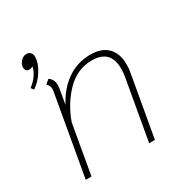

<svg xmlns="http://www.w3.org/2000/svg" viewBox="-148 -747 836 868"><g transform="rotate(-30 270.0 -313.5)"><path d="M134 -596Q134 -566 111.5 -529Q89 -492 56 -470L45 -484Q66 -499 81.5 -520Q97 -541 102 -565Q92 -559 82 -559Q73 -559 67.5 -565Q62 -571 62 -581Q62 -598 75.5 -612.5Q89 -627 105 -627Q119 -627 126.5 -618.5Q134 -610 134 -596ZM475 -360Q475 -337 471 -317L415 0H385L440 -312Q444 -333 444 -356Q444 -454 347 -454Q270 -454 213.5 -395.5Q157 -337 129 -257L84 0H54L128 -420Q129 -425 129 -433Q129 -448 115 -462L136 -480Q159 -465 159 -434Q159 -428 157 -414L144 -339Q179 -406 233 -443Q287 -480 355 -480Q413 -480 444 -448.5Q475 -417 475 -360Z"/></g></svg>

Font: KoHo ExtraLight
Style: Italic
Weight: 275
Italic angle: -10°
Version: Version 1.000; ttfautohint (v1.6)